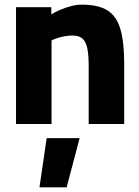

<svg xmlns="http://www.w3.org/2000/svg" viewBox="-20 -534 599 827"><path d="M150 273 181 61H323L267 273ZM49 0V-503H201V-472Q217 -482 239 -491.5Q261 -501 285.5 -507.5Q310 -514 332 -514Q403 -514 442.5 -489.5Q482 -465 498.5 -408.5Q515 -352 515 -259V0H362V-250Q362 -297 356 -326Q350 -355 335 -368Q320 -381 292 -381Q276 -381 259 -378Q242 -375 227 -370Q212 -365 202 -360V0Z"/></svg>

Font: Cairo ExtraBold
Style: Regular
Weight: 800
Designer: Mohamed Gaber, Accademia di Belle Arti di Urbino
Foundry: Kief Type Foundry, Accademia di Belle Arti di Urbino
Version: Version 3.117